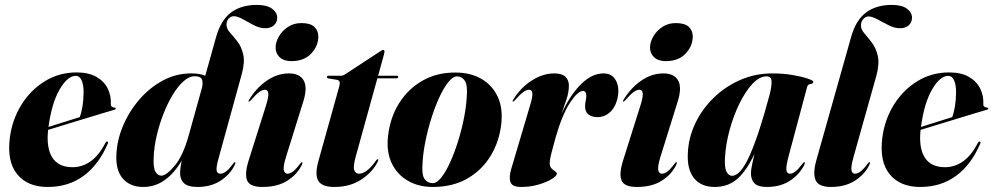

<svg xmlns="http://www.w3.org/2000/svg" viewBox="-20 -752 4045 782"><path d="M418.5 -166Q382 -81 320.5 -35.8Q259 9.5 174 9.5Q93 9.5 50.5 -41.8Q8 -93 20 -190.5Q29.5 -264.5 67 -325Q104.5 -385.5 162.8 -421.2Q221 -457 292 -457Q341 -457 372.5 -439Q404 -421 418.5 -391.8Q433 -362.5 431.5 -329Q430 -315.5 445.5 -314Q451.5 -313 451.5 -310Q452 -307 446 -305Q437.5 -302.5 408 -293.8Q378.5 -285 337.8 -272.5Q297 -260 254.2 -247Q211.5 -234 176 -223Q168 -150 193 -110.5Q218 -71 275.5 -71Q315.5 -71 349.5 -95.2Q383.5 -119.5 409.5 -170.5Q413.5 -176.5 417 -175.5Q422.5 -174.5 418.5 -166ZM288.5 -443Q255 -443 222.8 -387.5Q190.5 -332 177.5 -235Q210.5 -245.5 245.8 -256.5Q281 -267.5 305 -275Q311.5 -292.5 315.8 -317.8Q320 -343 320.5 -375Q320.5 -406.5 312.5 -424.8Q304.5 -443 288.5 -443Z M935.5 -79Q916.5 -40.5 877.5 -15.5Q838.5 9.5 784 9.5Q745.5 9.5 729.5 -5.8Q713.5 -21 713.5 -46.5Q713.5 -67.5 720.5 -98.5Q691 -47.5 651.5 -19Q612 9.5 563 9.5Q510.5 9.5 480.8 -24Q451 -57.5 454 -121Q456 -179 480.2 -237.5Q504.5 -296 546.2 -345Q588 -394 642.2 -423.5Q696.5 -453 758 -453Q795 -453 816 -443.5L859.5 -599Q879 -669.5 920.5 -700.8Q962 -732 1026 -732Q1067.5 -732 1088.2 -716.5Q1109 -701 1109 -679.5Q1109 -661.5 1096 -649.2Q1083 -637 1060 -637Q1038 -637 1014.2 -649.2Q990.5 -661.5 969 -673.8Q947.5 -686 932.5 -686Q920.5 -686 911.5 -676.5Q902.5 -667 902.5 -651.5Q902.5 -635 916.5 -619.5Q930.5 -604 946.8 -583.2Q963 -562.5 970.5 -531Q978 -499.5 965 -451.5L869.5 -104.5Q860.5 -72 862.2 -58.2Q864 -44.5 878 -44.5Q888 -44.5 899.8 -53Q911.5 -61.5 928.5 -84Q934 -92 936.5 -91.5Q941.5 -91.5 935.5 -79ZM606 -112.5Q603.5 -69 613 -52.8Q622.5 -36.5 637.5 -36.5Q657 -36.5 691.2 -76.8Q725.5 -117 749 -202L802.5 -394Q807.5 -414 802.8 -427.8Q798 -441.5 772.5 -441.5Q750 -441.5 726.8 -420.5Q703.5 -399.5 682.5 -364.2Q661.5 -329 644.8 -285.8Q628 -242.5 617.8 -197.5Q607.5 -152.5 606 -112.5Z M1166.5 -503Q1136.5 -503 1119.5 -518.5Q1102.5 -534 1102.5 -558Q1102.5 -580.5 1116 -603.8Q1129.5 -627 1153 -642.5Q1176.5 -658 1207.5 -658Q1244.5 -658 1260.5 -642.5Q1276.5 -627 1276.5 -603.5Q1276.5 -564.5 1247.5 -533.8Q1218.5 -503 1166.5 -503ZM1145.5 -115Q1132.5 -73 1136 -58.8Q1139.5 -44.5 1151 -44.5Q1161 -44.5 1172.8 -53Q1184.5 -61.5 1201.5 -84Q1207.5 -92 1209.5 -91.5Q1214.5 -91.5 1208.5 -79Q1189.5 -40.5 1149.5 -15.5Q1109.5 9.5 1049 9.5Q998 9.5 986.8 -16.5Q975.5 -42.5 992 -96L1063.5 -322.5Q1074.5 -358 1072.8 -372.2Q1071 -386.5 1059.5 -386.5Q1049 -386.5 1036.2 -377.5Q1023.5 -368.5 1001.5 -343.5Q996 -338 993.5 -338Q990 -338.5 994.5 -345.5Q1023.5 -393.5 1066.2 -423.2Q1109 -453 1157 -453Q1200 -453 1216.5 -425Q1233 -397 1216 -341Z M1352 -427 1317 -432.5Q1311.5 -434 1311.5 -438.5Q1311.5 -443.5 1318 -443.5H1369.5Q1376.5 -443.5 1383.5 -448L1531 -544.5Q1536 -548.5 1541.5 -548.5Q1546 -548.5 1546 -542Q1546 -538.5 1544 -530.5L1520 -443.5H1595.5Q1602 -443.5 1602 -438.5Q1602 -433 1592.5 -433H1517L1428.5 -113Q1417.5 -72.5 1423 -58.5Q1428.5 -44.5 1442.5 -44.5Q1473 -44.5 1510 -96Q1515.5 -104 1518.5 -103.5Q1523.5 -103.5 1517.5 -91Q1495 -48.5 1449.5 -19.5Q1404 9.5 1342 9.5Q1291 9.5 1276.2 -15.8Q1261.5 -41 1277 -96.5L1362 -401Q1368.5 -424.5 1352 -427Z M1837.5 -456.5Q1898.5 -456 1942.5 -429.8Q1986.5 -403.5 2007.8 -356.5Q2029 -309.5 2021.5 -246Q2013.5 -175.5 1978.5 -117.5Q1943.5 -59.5 1883.8 -25Q1824 9.5 1742.5 9.5Q1685 9.5 1641.2 -15.8Q1597.5 -41 1575.2 -87.8Q1553 -134.5 1560.5 -198.5Q1569 -273.5 1605.8 -332Q1642.5 -390.5 1701.8 -424Q1761 -457.5 1837.5 -456.5ZM1742.5 -6Q1759.5 -6 1778 -29.8Q1796.5 -53.5 1814 -92.2Q1831.5 -131 1846 -177.8Q1860.5 -224.5 1869.8 -271.5Q1879 -318.5 1881 -357Q1885 -404 1873.8 -422Q1862.5 -440 1842.5 -441Q1825 -441.5 1806.2 -418Q1787.5 -394.5 1769.5 -355.8Q1751.5 -317 1736.8 -270Q1722 -223 1712.5 -175.5Q1703 -128 1701 -88Q1697 -40 1709.2 -23Q1721.5 -6 1742.5 -6Z M2069 -338Q2066 -338.5 2070 -345.5Q2099 -393.5 2144.5 -423.2Q2190 -453 2237.5 -453Q2268.5 -453 2282.8 -439.5Q2297 -426 2297 -403.5Q2297 -377.5 2288 -349.5Q2279 -321.5 2267 -288.5Q2302.5 -366 2346.8 -409.5Q2391 -453 2438 -453Q2472 -453 2487.2 -426.5Q2502.5 -400 2497 -362.5Q2490 -320 2467.2 -297.5Q2444.5 -275 2413 -275Q2390.5 -275 2376.8 -285.8Q2363 -296.5 2363 -319Q2363 -330.5 2365.5 -341.2Q2368 -352 2368 -361.5Q2368 -381.5 2354.5 -381.5Q2333 -381.5 2301.5 -333.5Q2270 -285.5 2243 -192Q2233 -155.5 2226 -129Q2219 -102.5 2219 -87Q2219 -73.5 2226.2 -66.2Q2233.5 -59 2240.8 -54.2Q2248 -49.5 2248 -44.5Q2248 -36 2227.8 -23.2Q2207.5 -10.5 2174.2 -0.5Q2141 9.5 2102 9.5Q2067 9.5 2059.5 -9.5Q2052 -28.5 2061.5 -61.5L2139 -323Q2150 -358.5 2148.2 -372.5Q2146.5 -386.5 2135 -386.5Q2125 -386.5 2112 -377.5Q2099 -368.5 2077 -343.5Q2072 -338 2069 -338Z M2691.5 -503Q2661.5 -503 2644.5 -518.5Q2627.5 -534 2627.5 -558Q2627.5 -580.5 2641 -603.8Q2654.5 -627 2678 -642.5Q2701.5 -658 2732.5 -658Q2769.5 -658 2785.5 -642.5Q2801.5 -627 2801.5 -603.5Q2801.5 -564.5 2772.5 -533.8Q2743.5 -503 2691.5 -503ZM2670.5 -115Q2657.5 -73 2661 -58.8Q2664.5 -44.5 2676 -44.5Q2686 -44.5 2697.8 -53Q2709.5 -61.5 2726.5 -84Q2732.5 -92 2734.5 -91.5Q2739.5 -91.5 2733.5 -79Q2714.5 -40.5 2674.5 -15.5Q2634.5 9.5 2574 9.5Q2523 9.5 2511.8 -16.5Q2500.5 -42.5 2517 -96L2588.5 -322.5Q2599.5 -358 2597.8 -372.2Q2596 -386.5 2584.5 -386.5Q2574 -386.5 2561.2 -377.5Q2548.5 -368.5 2526.5 -343.5Q2521 -338 2518.5 -338Q2515 -338.5 2519.5 -345.5Q2548.5 -393.5 2591.2 -423.2Q2634 -453 2682 -453Q2725 -453 2741.5 -425Q2758 -397 2741 -341Z M3192.5 -118Q3180.5 -73 3183 -58.8Q3185.5 -44.5 3197.5 -44.5Q3207.5 -44.5 3219 -53Q3230.5 -61.5 3247.5 -84Q3253.5 -92 3256 -91.5Q3260.5 -91.5 3255 -79Q3235.5 -40.5 3196.8 -15.5Q3158 9.5 3103 9.5Q3067.5 9.5 3053 -5.2Q3038.5 -20 3038.5 -46.5Q3038.5 -58.5 3042.8 -80Q3047 -101.5 3053 -126Q3023 -60 2985 -25.2Q2947 9.5 2890.5 9.5Q2836 9.5 2807 -26Q2778 -61.5 2781.5 -128Q2784 -190.5 2811.5 -248.8Q2839 -307 2886 -353Q2933 -399 2994.2 -426Q3055.5 -453 3126 -453Q3170 -453 3208 -446.5Q3246 -440 3269.2 -432Q3292.5 -424 3292.5 -419.5Q3292.5 -411 3281.2 -409.8Q3270 -408.5 3267.5 -398.5ZM2933 -112.5Q2930 -69.5 2939 -52.8Q2948 -36 2961.5 -36Q2996.5 -36 3034 -120.2Q3071.5 -204.5 3114.5 -366Q3123.5 -401 3122.5 -421Q3121.5 -441 3102 -441Q3073 -441 3044.2 -410Q3015.5 -379 2991.2 -329.2Q2967 -279.5 2951.5 -222.2Q2936 -165 2933 -112.5Z M3611.5 -732Q3653.5 -732 3674 -716.5Q3694.5 -701 3694.5 -680Q3694.5 -661.5 3681.5 -649.2Q3668.5 -637 3645.5 -637Q3623.5 -637 3599.8 -649Q3576 -661 3554.2 -673Q3532.5 -685 3517.5 -685Q3505 -685 3495.8 -674Q3486.5 -663 3486.5 -648.5Q3486.5 -632 3500.8 -615.8Q3515 -599.5 3531.2 -578.2Q3547.5 -557 3555 -524.8Q3562.5 -492.5 3549.5 -444L3457 -115Q3445 -72 3448 -58.2Q3451 -44.5 3462.5 -44.5Q3472.5 -44.5 3484.2 -53Q3496 -61.5 3513 -84Q3519 -92 3521 -91.5Q3526 -91.5 3520 -79Q3501 -40.5 3461 -15.5Q3421 9.5 3365 9.5Q3314.5 9.5 3302.2 -17.5Q3290 -44.5 3304 -96L3446 -599.5Q3465.5 -670 3507.2 -701Q3549 -732 3611.5 -732Z M3972 -166Q3935.5 -81 3874 -35.8Q3812.5 9.5 3727.5 9.5Q3646.5 9.5 3604 -41.8Q3561.5 -93 3573.5 -190.5Q3583 -264.5 3620.5 -325Q3658 -385.5 3716.2 -421.2Q3774.5 -457 3845.5 -457Q3894.5 -457 3926 -439Q3957.5 -421 3972 -391.8Q3986.5 -362.5 3985 -329Q3983.5 -315.5 3999 -314Q4005 -313 4005 -310Q4005.5 -307 3999.5 -305Q3991 -302.5 3961.5 -293.8Q3932 -285 3891.2 -272.5Q3850.5 -260 3807.8 -247Q3765 -234 3729.5 -223Q3721.5 -150 3746.5 -110.5Q3771.5 -71 3829 -71Q3869 -71 3903 -95.2Q3937 -119.5 3963 -170.5Q3967 -176.5 3970.5 -175.5Q3976 -174.5 3972 -166ZM3842 -443Q3808.5 -443 3776.2 -387.5Q3744 -332 3731 -235Q3764 -245.5 3799.2 -256.5Q3834.5 -267.5 3858.5 -275Q3865 -292.5 3869.2 -317.8Q3873.5 -343 3874 -375Q3874 -406.5 3866 -424.8Q3858 -443 3842 -443Z"/></svg>

Font: Fraunces 144pt
Style: Bold Italic
Weight: 700
Italic angle: -16°
Version: Version 1.000;[b76b70a41]